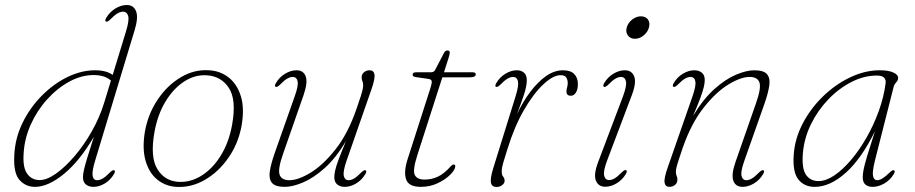

<svg xmlns="http://www.w3.org/2000/svg" viewBox="-20 -737 3644 765"><path d="M516.5 -617 359.5 -98.5Q346 -54 349 -36.5Q352 -19 367.5 -19Q377.5 -19 389.2 -25.8Q401 -32.5 417.5 -49.5Q429 -61 435 -58.5Q441 -56 434.5 -44Q420.5 -20 397.8 -6.2Q375 7.5 352 7.5Q334 7.5 322.2 -2Q310.5 -11.5 310.5 -31Q310.5 -42.5 314.5 -60.2Q318.5 -78 328 -109.2Q337.5 -140.5 354 -192Q297.5 -95.5 234.8 -44Q172 7.5 119.5 7.5Q82 7.5 57.5 -20.2Q33 -48 37 -118.5Q40 -186 69.5 -246.8Q99 -307.5 145.8 -355Q192.5 -402.5 248.2 -429.8Q304 -457 359 -457Q403.5 -457 429 -438.5L482 -612Q495.5 -655.5 490.8 -673Q486 -690.5 470 -690.5Q460.5 -690.5 448.5 -683.8Q436.5 -677 420 -660Q408.5 -648.5 402.5 -651Q396.5 -653.5 403 -665.5Q417 -689.5 439.8 -703.2Q462.5 -717 485.5 -717Q512 -717 522 -692.5Q532 -668 516.5 -617ZM74 -123Q70.5 -68.5 88.8 -44Q107 -19.5 138 -19.5Q166.5 -19.5 203 -45.2Q239.5 -71 277 -114.8Q314.5 -158.5 345.8 -213.8Q377 -269 395 -327.5L422 -416Q397.5 -438 353 -438Q304.5 -438 256.2 -411.8Q208 -385.5 167.8 -341Q127.5 -296.5 102.2 -240Q77 -183.5 74 -123Z M813 -457Q858 -454.5 891.5 -428Q925 -401.5 939.8 -353.2Q954.5 -305 942.5 -236Q929.5 -165 890.2 -108.5Q851 -52 796 -20.2Q741 11.5 681 7.5Q638.5 4.5 606.2 -21.8Q574 -48 560 -96.5Q546 -145 557.5 -213.5Q570.5 -284.5 608.8 -341Q647 -397.5 700.5 -429.2Q754 -461 813 -457ZM690.5 -12.5Q739 -9.5 783.5 -37.5Q828 -65.5 860.2 -118Q892.5 -170.5 905 -241Q922.5 -339.5 892 -386.5Q861.5 -433.5 803.5 -437Q756.5 -440 713.5 -412Q670.5 -384 639 -331.8Q607.5 -279.5 595 -208.5Q578 -110.5 607 -63.2Q636 -16 690.5 -12.5Z M1436.5 -58.5Q1442.5 -56 1436 -44Q1422 -20 1399.2 -6.2Q1376.5 7.5 1353.5 7.5Q1335.5 7.5 1323.8 -2Q1312 -11.5 1312 -31Q1312 -42.5 1315.5 -58.2Q1319 -74 1329 -101.2Q1339 -128.5 1358.5 -174.5Q1318.5 -107.5 1273.8 -67.5Q1229 -27.5 1187.2 -10Q1145.5 7.5 1115 7.5Q1077 7.5 1063.8 -8.2Q1050.5 -24 1055 -54.2Q1059.5 -84.5 1075 -128.5L1154 -352.5Q1169.5 -395.5 1165.8 -413Q1162 -430.5 1146 -430.5Q1136.5 -430.5 1124.5 -423.8Q1112.5 -417 1096 -400Q1084.5 -388.5 1078.5 -391Q1072.5 -393.5 1079 -405.5Q1093 -429.5 1115.8 -443.2Q1138.5 -457 1161.5 -457Q1189 -457 1198 -432.8Q1207 -408.5 1189.5 -358L1108 -124.5Q1086.5 -63.5 1094 -41.2Q1101.5 -19 1133.5 -19Q1168 -19 1217.5 -49Q1267 -79 1316.5 -141.5Q1366 -204 1399.5 -300.5Q1412 -336 1417.8 -354.8Q1423.5 -373.5 1425.2 -382.2Q1427 -391 1427 -396.5Q1427 -408 1424 -413.5Q1421 -419 1421 -428.5Q1421 -441.5 1430.5 -449.2Q1440 -457 1453 -457Q1469 -457 1472 -440.5Q1475 -424 1459.5 -379.5L1361 -97Q1346 -54 1349.8 -36.5Q1353.5 -19 1369 -19Q1379 -19 1390.8 -25.8Q1402.5 -32.5 1419 -49.5Q1430.5 -61 1436.5 -58.5Z M1687.5 -422.5 1636 -430Q1624 -431.5 1624 -439.5Q1624 -449 1637.5 -449H1696.5Q1708.5 -449 1713 -457L1749.5 -527Q1754.5 -536 1763.5 -536Q1772 -536 1772 -526.5Q1772 -521.5 1767 -505.5L1749 -449H1863.5Q1875.5 -449 1875.5 -440.5Q1875.5 -429 1852 -429H1742.5L1643.5 -121Q1623.5 -59 1632.5 -40.2Q1641.5 -21.5 1672 -21.5Q1700.5 -21.5 1725.5 -33.5Q1750.5 -45.5 1776.5 -75Q1782.5 -81.5 1787.5 -81.5Q1794 -81.5 1794 -75Q1794 -61.5 1775 -42Q1756 -22.5 1725 -7.5Q1694 7.5 1657 7.5Q1608.5 7.5 1598.2 -22Q1588 -51.5 1603.5 -101L1695 -386Q1701.5 -406.5 1700 -413.8Q1698.5 -421 1687.5 -422.5Z M1956.5 -391Q1950.5 -393.5 1957 -405.5Q1971 -429.5 1993.8 -443.2Q2016.5 -457 2039.5 -457Q2057 -457 2068 -447.2Q2079 -437.5 2079 -417.5Q2079 -392.5 2066.2 -355.2Q2053.5 -318 2039.5 -281.5Q2062.5 -330.5 2092.2 -370.2Q2122 -410 2155.2 -433.5Q2188.5 -457 2223 -457Q2253.5 -457 2268 -442Q2282.5 -427 2282.5 -402Q2282.5 -380.5 2274.5 -368Q2266.5 -355.5 2254.5 -355.5Q2237 -355.5 2237 -372.5Q2237 -380.5 2239.5 -388.2Q2242 -396 2242 -406Q2242 -420 2235.8 -428.8Q2229.5 -437.5 2213.5 -437.5Q2184.5 -437.5 2145.5 -401.5Q2106.5 -365.5 2068 -299.2Q2029.5 -233 2001.5 -142Q1990.5 -107.5 1984.8 -87.8Q1979 -68 1979 -53Q1979 -40 1984.8 -33.2Q1990.5 -26.5 1990.5 -16.5Q1990.5 -7 1981 0.5Q1971.5 8 1958.5 8Q1940 8 1936.2 -8.5Q1932.5 -25 1945.5 -67.5L2034 -352.5Q2047.5 -395.5 2043.8 -413Q2040 -430.5 2024 -430.5Q2014.5 -430.5 2002.5 -423.8Q1990.5 -417 1974 -400Q1962.5 -388.5 1956.5 -391Z M2509.5 -582.5Q2491.5 -582.5 2481.8 -595.8Q2472 -609 2477 -627Q2482.5 -646.5 2499 -659.2Q2515.5 -672 2533.5 -672Q2552.5 -672 2561.8 -659.2Q2571 -646.5 2565.5 -627Q2560.5 -609 2544.5 -595.8Q2528.5 -582.5 2509.5 -582.5ZM2399 -97.5Q2383 -55 2387.2 -37.2Q2391.5 -19.5 2407 -19.5Q2417 -19.5 2428.8 -26.2Q2440.5 -33 2457 -50Q2468.5 -61.5 2474.5 -59Q2480.5 -56.5 2474 -44.5Q2460 -20.5 2437.2 -6.8Q2414.5 7 2391.5 7Q2364 7 2354.2 -17.5Q2344.5 -42 2363.5 -92L2462 -352.5Q2478 -395.5 2474 -413Q2470 -430.5 2454 -430.5Q2444.5 -430.5 2432.5 -423.8Q2420.5 -417 2404 -400Q2392.5 -388.5 2386.5 -391Q2380.5 -393.5 2387 -405.5Q2401 -429.5 2423.8 -443.2Q2446.5 -457 2469.5 -457Q2497 -457 2506.8 -432.8Q2516.5 -408.5 2497.5 -358Z M2663.5 -391Q2657.5 -393.5 2664 -405.5Q2678 -429.5 2700.8 -443.2Q2723.5 -457 2746.5 -457Q2764.5 -457 2776.2 -447.5Q2788 -438 2788 -418.5Q2788 -407 2784.5 -391.2Q2781 -375.5 2771 -348.2Q2761 -321 2741.5 -275Q2781.5 -342 2826.2 -382Q2871 -422 2912.8 -439.5Q2954.5 -457 2985 -457Q3023 -457 3036.2 -441.2Q3049.5 -425.5 3045 -395.2Q3040.5 -365 3025 -321L2946 -97Q2930.5 -54 2934.5 -36.5Q2938.5 -19 2954 -19Q2964 -19 2975.8 -25.8Q2987.5 -32.5 3004 -49.5Q3015.5 -61 3021.5 -58.5Q3027.5 -56 3021 -44Q3007 -20 2984.2 -6.2Q2961.5 7.5 2938.5 7.5Q2911 7.5 2902 -16.8Q2893 -41 2910.5 -91.5L2992 -325Q3013.5 -386 3006 -408.2Q2998.5 -430.5 2966.5 -430.5Q2932 -430.5 2882.5 -400.5Q2833 -370.5 2783.8 -308.2Q2734.5 -246 2700.5 -149Q2688.5 -113.5 2682.5 -94.8Q2676.5 -76 2674.8 -67.2Q2673 -58.5 2673 -53Q2673 -42 2676 -36.2Q2679 -30.5 2679 -21Q2679 -8 2669.5 -0.2Q2660 7.5 2647 7.5Q2631 7.5 2628 -9.2Q2625 -26 2640.5 -70L2739 -352.5Q2754 -395.5 2750.5 -413Q2747 -430.5 2731 -430.5Q2721.5 -430.5 2709.5 -423.8Q2697.5 -417 2681 -400Q2669.5 -388.5 2663.5 -391Z M3466 -97Q3455 -52.5 3458.5 -35.8Q3462 -19 3475 -19Q3494 -19 3524.5 -49.5Q3536 -61 3542 -58.5Q3548 -56 3541.5 -44Q3527.5 -20 3503.8 -6.2Q3480 7.5 3457 7.5Q3439 7.5 3428.2 -1.5Q3417.5 -10.5 3417.5 -31Q3417.5 -44 3421 -62Q3424.5 -80 3435 -115Q3445.5 -150 3466 -214Q3413 -105.5 3350.2 -49Q3287.5 7.5 3226 7.5Q3184.5 7.5 3161 -22Q3137.5 -51.5 3142.5 -120.5Q3147 -185.5 3178.8 -245.8Q3210.5 -306 3260 -353.8Q3309.5 -401.5 3368.2 -429.2Q3427 -457 3485 -457Q3520 -457 3539.2 -448.2Q3558.5 -439.5 3558.5 -426.5Q3558.5 -417 3551 -409.2Q3543.5 -401.5 3541 -392.5ZM3179 -126.5Q3174 -66 3191.2 -40.8Q3208.5 -15.5 3241.5 -15.5Q3270.5 -15.5 3303.8 -37.8Q3337 -60 3370.2 -99Q3403.5 -138 3432 -187.8Q3460.5 -237.5 3480.8 -293Q3501 -348.5 3508.5 -404Q3513 -436 3473.5 -436Q3423 -436 3372.8 -410.5Q3322.5 -385 3280.5 -341.2Q3238.5 -297.5 3211.2 -242Q3184 -186.5 3179 -126.5Z"/></svg>

Font: Fraunces 9pt Thin
Style: Italic
Weight: 100
Italic angle: -16°
Version: Version 1.000;[b76b70a41]